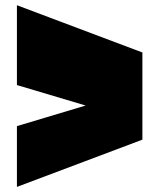

<svg xmlns="http://www.w3.org/2000/svg" viewBox="-20 -714 606 742"><path d="M45.4 -385.3V-693.8L530.3 -511.2V-174.3L45.4 8.3V-226.6L311 -306.2Z"/></svg>

Font: Holtwood One SC
Style: Regular
Weight: 400
Version: Version 1.000